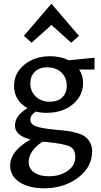

<svg xmlns="http://www.w3.org/2000/svg" viewBox="-20 -729 548 1038"><path d="M258 -594 151 -498 109 -535 258 -709 407 -535 365 -498ZM491 -417V-353H408Q429 -322 429 -281Q429 -211 373.5 -165Q318 -119 232 -119Q199 -119 174 -126Q144 -107 144 -83Q144 -57 176 -45.5Q208 -34 288 -27Q324 -24 348 -20.5Q372 -17 399 -9Q426 -1 441.5 11Q457 23 467.5 42.5Q478 62 478 89Q478 175 401.5 232Q325 289 219 289Q137 289 86 256Q35 223 35 166Q35 87 145 25Q61 4 61 -50Q61 -104 128 -144Q56 -186 56 -265Q56 -334 112 -379.5Q168 -425 251 -425Q308 -425 352 -403ZM249 -179Q292 -179 316.5 -202.5Q341 -226 341 -265Q341 -309 312 -337Q283 -365 236 -365Q194 -365 169 -341.5Q144 -318 144 -278Q144 -235 173.5 -207Q203 -179 249 -179ZM387 120Q387 76 355.5 62Q324 48 234 39Q218 37 210 37Q135 87 135 146Q135 183 165 203.5Q195 224 245 224Q304 224 345.5 195Q387 166 387 120Z"/></svg>

Font: EauTestText Semibold
Style: Regular
Weight: 600
Designer: Christian Thalmann (Catharsis Fonts)
Version: Version 0.001;PS 000.001;hotconv 1.0.88;makeotf.lib2.5.64775